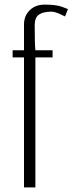

<svg xmlns="http://www.w3.org/2000/svg" viewBox="-20 -820 317 840"><path d="M85 0V-568.8H35.2V-600.1H85V-712.9Q85 -750.5 109.9 -775.1Q134.8 -799.8 175.3 -799.8Q224.6 -799.8 250.5 -790.5L277.3 -780.3L264.6 -748Q261.2 -749.5 251.7 -754.2Q242.2 -758.8 236.1 -761.5Q230 -764.2 221.2 -766.6Q212.4 -769 205.1 -769Q168.9 -769 150.4 -756.1Q131.8 -743.2 131.8 -709.5Q131.8 -629.4 134.8 -600.1H210V-568.8H134.8V0Z"/></svg>

Font: Reswysokr
Style: Regular
Weight: 500
Version: Version 0.984